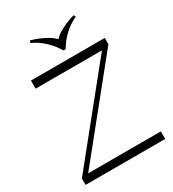

<svg xmlns="http://www.w3.org/2000/svg" viewBox="-222 -1070 1075 1191"><g transform="rotate(-30 315.0 -474.5)"><path d="M34 0V-46L569 -709L561 -672H64V-730H593V-685L61 -26L66 -54H604V0ZM496 -949 503 -934Q451 -910 412 -872.5Q373 -835 348 -791H332Q307 -835 267 -873Q227 -911 177 -934L184 -949Q221 -938 255 -923Q289 -908 315 -889Q341 -870 354 -848H326Q347 -883 395.5 -908.5Q444 -934 496 -949Z"/></g></svg>

Font: Savate ExtraLight
Style: Regular
Weight: 200
Designer: Max Esnée
Foundry: Plomb Type
Version: Version 2.000